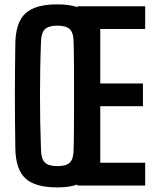

<svg xmlns="http://www.w3.org/2000/svg" viewBox="-20 -828 696 857"><path d="M236 8.5Q137.5 8.5 94 -31.2Q50.5 -71 48.5 -163.5Q47.5 -229.5 47 -287.8Q46.5 -346 46.5 -401.5Q46.5 -457 47 -514.8Q47.5 -572.5 48.5 -637Q50.5 -729 94 -768.8Q137.5 -808.5 236 -808.5Q290 -808.5 325.5 -796L326.5 -800H628V-698.5H427.5V-455.5H618V-354H427.5V-101.5H628V0H325.5L325 -4.5Q290.5 8.5 236 8.5ZM236 -86.5Q275.5 -86.5 291.8 -102.5Q308 -118.5 308.5 -158Q309 -169.5 309.5 -198.8Q310 -228 310.2 -268.2Q310.5 -308.5 310.5 -354.5Q310.5 -400.5 310.5 -446.2Q310.5 -492 310.2 -532.2Q310 -572.5 309.5 -601.8Q309 -631 308.5 -642.5Q308 -681.5 291.8 -697.5Q275.5 -713.5 236 -713.5Q197 -713.5 180.5 -697.5Q164 -681.5 163 -642.5Q160.5 -577.5 159.5 -518.2Q158.5 -459 158.5 -401.8Q158.5 -344.5 159.5 -284.8Q160.5 -225 163 -158Q164 -118.5 180.5 -102.5Q197 -86.5 236 -86.5Z"/></svg>

Font: Big Shoulders Text Thin
Style: Bold
Weight: 700
Version: Version 2.002